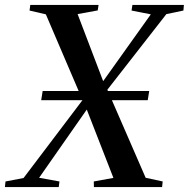

<svg xmlns="http://www.w3.org/2000/svg" viewBox="-45 -763 770 783"><path d="M-25 0 -22.5 -23 51 -37 311 -380.5 367.5 -420.5 570 -704.5 491.5 -720 495 -743H705L703 -720L633.5 -705.5L379.5 -380L324.5 -338.5L114.5 -38L197.5 -23L194.5 0ZM338 0 337.5 -23 417.5 -37.5 304.5 -327.5 295 -347 142 -704.5 75.5 -720 78.5 -743H357L353.5 -720.5L271.5 -705.5L379 -423.5L390 -403.5L549 -38L618.5 -23L616 0ZM123 -354.5 129 -392H563.5L557.5 -354.5Z"/></svg>

Font: Merriweather 120pt Medium
Style: Italic
Weight: 500
Italic angle: -7.8°
Version: Version 2.101